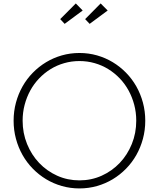

<svg xmlns="http://www.w3.org/2000/svg" viewBox="-20 -1068 913 1103"><path d="M436.4 14.5Q384.1 14.5 335.5 0.7Q286.8 -13.2 245 -38.4Q203.2 -63.6 168.6 -98.9Q134.1 -134.1 109.5 -177.5Q85 -220.9 71.6 -270.7Q58.2 -320.5 58.2 -374.5Q58.2 -428.6 71.6 -478.4Q85 -528.2 109.5 -571.6Q134.1 -615 168.6 -650.2Q203.2 -685.5 245 -710.7Q286.8 -735.9 335.2 -749.8Q383.6 -763.6 436.4 -763.6Q489.1 -763.6 537.5 -749.8Q585.9 -735.9 627.7 -710.7Q669.5 -685.5 704.1 -650.2Q738.6 -615 763.2 -571.6Q787.7 -528.2 801.1 -478.4Q814.5 -428.6 814.5 -374.5Q814.5 -320.5 801.1 -270.7Q787.7 -220.9 763.2 -177.5Q738.6 -134.1 704.1 -98.9Q669.5 -63.6 627.7 -38.4Q585.9 -13.2 537.3 0.7Q488.6 14.5 436.4 14.5ZM436.4 -31.8Q504.5 -31.8 564.1 -58.6Q623.6 -85.5 667.7 -131.8Q711.8 -178.2 737.3 -240.7Q762.7 -303.2 762.7 -374.5Q762.7 -422.3 751.1 -466.1Q739.5 -510 718.6 -548.2Q697.7 -586.4 668 -617.5Q638.2 -648.6 602 -670.9Q565.9 -693.2 523.9 -705.2Q481.8 -717.3 436.4 -717.3Q390.9 -717.3 348.9 -705.2Q306.8 -693.2 270.7 -670.9Q234.5 -648.6 204.8 -617.5Q175 -586.4 154.1 -548.2Q133.2 -510 121.6 -466.1Q110 -422.3 110 -374.5Q110 -303.2 135.5 -240.7Q160.9 -178.2 205 -131.8Q249.1 -85.5 308.6 -58.6Q368.2 -31.8 436.4 -31.8ZM495 -930.9 469.1 -958.2 558.2 -1048.2 598.6 -1007.7ZM351.4 -930.9 325.9 -958.2 415.5 -1048.2 455 -1007.7Z"/></svg>

Font: Spartan Light
Style: Regular
Weight: 300
Designer: Matt Bailey, Mirko Velimirovic
Foundry: Matt Bailey
Version: Version 1.005